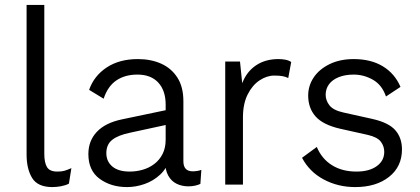

<svg xmlns="http://www.w3.org/2000/svg" viewBox="-20 -750 1707 780"><path d="M160 -730V-125Q160 -89 171 -71Q182 -53 213 -53Q230 -53 241 -56Q252 -59 270 -67L260 -4Q247 3 228.5 6.5Q210 10 193 10Q133 10 110.5 -27Q88 -64 88 -122V-730Z M653 -325Q653 -382 623 -414.5Q593 -447 538 -447Q488 -447 453 -423.5Q418 -400 401 -349L342 -385Q362 -442 413.5 -476Q465 -510 540 -510Q593 -510 634.5 -491.5Q676 -473 700.5 -435Q725 -397 725 -339V-95Q725 -54 763 -54Q771 -54 781 -55.5Q791 -57 798 -60L794 -3Q786 1 773.5 4Q761 7 745 7Q719 7 697.5 -3.5Q676 -14 663.5 -36.5Q651 -59 651 -93V-107L669 -105Q658 -66 630.5 -40.5Q603 -15 567.5 -2.5Q532 10 496 10Q431 10 385 -23.5Q339 -57 339 -124Q339 -178 373.5 -214.5Q408 -251 475 -265L666 -305V-245L509 -211Q460 -201 436 -182Q412 -163 412 -128Q412 -94 436.5 -73.5Q461 -53 507 -53Q534 -53 560 -60.5Q586 -68 607 -84Q628 -100 640.5 -124.5Q653 -149 653 -183Z M895 0V-500H955L964 -412Q982 -459 1020 -484.5Q1058 -510 1111 -510Q1125 -510 1139 -507.5Q1153 -505 1163 -498L1151 -433Q1141 -438 1128.5 -440.5Q1116 -443 1094 -443Q1064 -443 1034.5 -423.5Q1005 -404 986 -366Q967 -328 967 -273V0Z M1423 10Q1353 10 1295 -21Q1237 -52 1207 -109L1267 -153Q1287 -105 1328.5 -79Q1370 -53 1428 -53Q1480 -53 1510.5 -75Q1541 -97 1541 -133Q1541 -156 1527 -174.5Q1513 -193 1474 -202L1362 -227Q1292 -243 1262 -277Q1232 -311 1232 -362Q1232 -402 1254.5 -435.5Q1277 -469 1319 -489.5Q1361 -510 1417 -510Q1487 -510 1535.5 -480.5Q1584 -451 1607 -397L1548 -358Q1532 -405 1495 -426Q1458 -447 1417 -447Q1382 -447 1356 -436.5Q1330 -426 1316.5 -407.5Q1303 -389 1303 -365Q1303 -342 1318.5 -322Q1334 -302 1375 -293L1492 -267Q1559 -252 1586 -221Q1613 -190 1613 -143Q1613 -73 1560.5 -31.5Q1508 10 1423 10Z"/></svg>

Font: Kantumruy Pro
Style: Regular
Weight: 400
Designer: Sovichet Tep
Foundry: Sovichet Tep
Version: Version 1.002